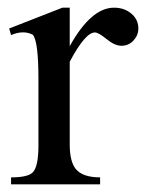

<svg xmlns="http://www.w3.org/2000/svg" viewBox="-20 -480 382 500"><path d="M340.3 -405.8Q340.3 -388.2 327.6 -374.5Q314.9 -360.8 296.4 -360.8Q278.8 -360.8 257.6 -378.2Q236.3 -395.5 227.1 -395.5Q202.1 -395.5 161.6 -319.3V-104Q161.6 -59.6 177.2 -40Q195.3 -18.1 240.7 -18.1V0H8.8V-18.1Q52.7 -18.1 65.4 -31.2Q80.1 -46.4 80.1 -101.1V-274.4Q80.1 -372.6 65.4 -389.6Q41 -402.3 8.8 -388.7L3.9 -405.8L142.6 -460H161.6V-359.9Q217.3 -460 276.9 -460Q303.7 -460 322 -444.6Q340.3 -429.2 340.3 -405.8Z"/></svg>

Font: Dai Banna SIL Book
Style: Regular
Weight: 400
Designer: Victor Gaultney
Foundry: SIL International
Version: Version 2.000